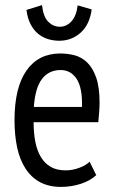

<svg xmlns="http://www.w3.org/2000/svg" viewBox="-20 -722 453 754"><path d="M358 -34Q334 -12 297 0Q260 12 219 12Q172 12 137.5 -6.5Q103 -25 80.5 -59.5Q58 -94 47.5 -142Q37 -190 37 -250Q37 -378 84 -445Q131 -512 217 -512Q245 -512 272.5 -505Q300 -498 322 -477Q344 -456 357.5 -418Q371 -380 371 -319Q371 -302 369.5 -282.5Q368 -263 366 -242H112Q112 -199 119 -164Q126 -129 141 -104.5Q156 -80 179.5 -66.5Q203 -53 238 -53Q265 -53 291.5 -63Q318 -73 332 -87ZM302 -302Q304 -377 281 -412Q258 -447 218 -447Q172 -447 145 -412Q118 -377 113 -302ZM145 -702Q150 -656 169.5 -636.5Q189 -617 215 -617Q241 -617 260.5 -638Q280 -659 285 -701L340 -685Q332 -625 296.5 -593.5Q261 -562 213 -562Q190 -562 168.5 -568.5Q147 -575 129.5 -589.5Q112 -604 100 -627Q88 -650 84 -683Z"/></svg>

Font: PT Sans Narrow
Style: Regular
Weight: 400
Width: 3
Designer: A.Korolkova, O.Umpeleva, V.Yefimov
Foundry: ParaType Ltd
Version: Version 2.003W OFL